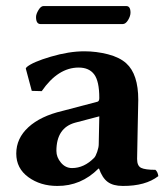

<svg xmlns="http://www.w3.org/2000/svg" viewBox="-20 -610 556 640"><path d="M389.2 -529.8H115.2Q100.1 -529.8 100.1 -553.2Q100.1 -563 108.2 -576.4Q116.2 -589.8 125 -589.8H400.9Q415 -589.8 415 -567.9Q415 -556.6 407 -543.2Q398.9 -529.8 389.2 -529.8ZM311 -222.2 231 -201.2Q168 -184.1 168 -106.9Q168 -85.9 183.1 -67.9Q198.2 -49.8 220.2 -49.8Q260.3 -49.8 293.9 -84Q298.8 -88.9 304 -104Q309.1 -119.1 309.1 -128.9ZM437 -80.1Q437 -57.1 450.4 -50.5Q463.9 -43.9 498 -43.9Q505.9 -37.1 507.8 -22.9Q464.8 10.3 389.2 9.8Q356.9 9.8 338.9 -3.7Q320.8 -17.1 310.1 -47.9H308.1Q250 10.3 170.9 9.8Q114.7 9.8 74.5 -19.5Q34.2 -48.8 34.2 -98.1Q34.2 -148.9 74.7 -186Q115.2 -223.1 188 -240.2L305.2 -271Q311 -272.9 311 -283.2Q311 -339.4 293.9 -362.1Q276.9 -384.8 242.2 -384.8Q173.3 -384.8 119.1 -306.2L85.9 -307.1L65.9 -381.8L68.8 -386.2Q88.9 -403.3 149.4 -421.1Q210 -439 261.2 -439Q301.3 -439 340.1 -429Q378.9 -418.9 400.9 -398.9Q440.9 -362.8 440.9 -276.9Q440.9 -273.9 439 -185.5Q437 -97.2 437 -80.1Z"/></svg>

Font: Linux Biolinum
Style: Bold
Weight: 700
Designer: Philipp H. Poll
Foundry: Philipp H. Poll
Version: Version 1.3.2 ; ttfautohint (v0.9)